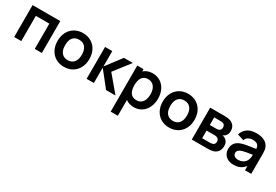

<svg xmlns="http://www.w3.org/2000/svg" viewBox="51 -1564 4038 2814"><g transform="rotate(30 2070.5 -157.5)"><path d="M69.2 -540H538V0H417.7V-427.2H189.5V0H69.2Z M648 -270.2Q648 -353.9 681.8 -418.6Q715.7 -483.2 776.8 -519.1Q838 -555 916.7 -555Q996.9 -555 1058 -518.8Q1119.2 -482.7 1152.7 -417.8Q1186.2 -353 1186.2 -270.2Q1186.2 -186.7 1152.4 -122Q1118.7 -57.2 1057.5 -21.1Q996.3 15 916.7 15Q836.5 15 775.6 -21.2Q714.7 -57.4 681.3 -122.2Q648 -186.9 648 -270.2ZM1058.7 -270.2Q1058.7 -350.2 1022.2 -396.2Q985.7 -442.2 916.7 -442.2Q869.2 -442.2 837.8 -420.8Q806.2 -399.5 790.9 -360.9Q775.5 -322.2 775.5 -270.2Q775.5 -217 791.6 -178.2Q807.8 -139.5 839.2 -118.7Q870.8 -97.8 916.7 -97.8Q963.2 -97.8 995.1 -119.3Q1027 -140.8 1042.8 -179.8Q1058.7 -218.8 1058.7 -270.2Z M1296 -540H1418V-280L1615.5 -540H1766L1556.5 -270L1784 0H1624.5L1418 -260V0H1295.2Z M1861.5 -270.2Q1861.5 -352.3 1888.7 -416.8Q1915.8 -481.2 1969 -518.1Q2022.1 -555 2096.8 -555Q2171.9 -555 2229 -518.4Q2286.1 -481.8 2317 -416.8Q2348 -351.9 2348 -270.2Q2348 -189.4 2317.4 -124.4Q2286.8 -59.4 2230.7 -22.2Q2174.6 15 2101.3 15Q2024.8 15 1970.7 -21.9Q1916.6 -58.8 1889 -123.3Q1861.5 -187.8 1861.5 -270.2ZM1841.2 -540H1947.7V-160.8H1962.3V240H1841.2ZM2220.5 -270.2Q2220.5 -320.7 2204.9 -360.6Q2189.3 -400.6 2157.6 -423.9Q2125.9 -447.2 2078.8 -447.2Q2034 -447.2 2004.7 -425.2Q1975.4 -403.2 1961.5 -363.7Q1947.7 -324.2 1947.7 -270.2Q1947.7 -215.9 1961.8 -176.3Q1975.8 -136.7 2006 -114.8Q2036.1 -92.8 2083 -92.8Q2128.6 -92.8 2159.5 -116Q2190.3 -139.2 2205.4 -179.2Q2220.5 -219.2 2220.5 -270.2Z M2428 -270.2Q2428 -353.9 2461.8 -418.6Q2495.7 -483.2 2556.8 -519.1Q2618 -555 2696.7 -555Q2776.9 -555 2838 -518.8Q2899.2 -482.7 2932.7 -417.8Q2966.2 -353 2966.2 -270.2Q2966.2 -186.7 2932.4 -122Q2898.7 -57.2 2837.5 -21.1Q2776.3 15 2696.7 15Q2616.5 15 2555.6 -21.2Q2494.7 -57.4 2461.3 -122.2Q2428 -186.9 2428 -270.2ZM2838.7 -270.2Q2838.7 -350.2 2802.2 -396.2Q2765.7 -442.2 2696.7 -442.2Q2649.2 -442.2 2617.8 -420.8Q2586.2 -399.5 2570.9 -360.9Q2555.5 -322.2 2555.5 -270.2Q2555.5 -217 2571.6 -178.2Q2587.8 -139.5 2619.2 -118.7Q2650.8 -97.8 2696.7 -97.8Q2743.2 -97.8 2775.1 -119.3Q2807 -140.8 2822.8 -179.8Q2838.7 -218.8 2838.7 -270.2Z M3075.2 -540H3320.5Q3373.2 -540 3409.7 -529.3Q3452.7 -516.4 3480.5 -482.1Q3508.3 -447.8 3508.3 -392.8Q3508.3 -360.2 3497.9 -337.5Q3487.5 -314.8 3468.5 -298.8Q3451.4 -284.8 3433 -279.2Q3452.8 -276.2 3470.2 -267.3Q3500.2 -252.9 3517.7 -225.5Q3535.2 -198 3535.2 -153Q3535.2 -98.2 3508.6 -61.2Q3482 -24.2 3432 -9.7Q3414.3 -4.6 3391 -2.3Q3367.7 0 3340.5 0H3075.2ZM3377.3 -100.5Q3394.6 -106.4 3403.2 -122.4Q3411.8 -138.4 3411.8 -158Q3411.8 -181.4 3400.3 -196.3Q3388.8 -211.2 3370.3 -217Q3356.8 -222.3 3329.5 -222.3H3197.2V-92.8H3332.2Q3342.9 -92.8 3355.3 -95Q3367.7 -97.1 3377.3 -100.5ZM3352 -324.8Q3367.6 -331.5 3375.9 -346.6Q3384.2 -361.8 3384.2 -381.3Q3384.2 -402.4 3374.9 -418.1Q3365.7 -433.8 3347.7 -439.7Q3330.3 -445.5 3294.7 -445.5H3197.2V-316.8H3297.2Q3313.6 -316.8 3328 -318.6Q3342.4 -320.4 3352 -324.8Z M3605 -148Q3605 -208.2 3634.8 -248.1Q3664.5 -288.1 3727.8 -309.5Q3764.7 -321.9 3814.8 -330.7Q3864.9 -339.4 3957.2 -352.7Q3982.2 -356.4 4006.7 -359.8L3963.3 -335.7Q3963.6 -373.6 3952.6 -397.6Q3941.7 -421.6 3917.2 -433.1Q3892.7 -444.7 3852.3 -444.7Q3812.2 -444.7 3779.5 -426.3Q3746.8 -407.9 3734.5 -369.2L3624.3 -403.7Q3644.8 -474.4 3702.4 -514.7Q3760 -555 3852.7 -555Q3927.9 -555 3981.5 -530.6Q4035.1 -506.2 4060.7 -454.5Q4073.8 -428.8 4077.5 -401Q4081.2 -373.2 4081.2 -331.3V0H3975.5V-117.2L3993 -97.8Q3968.1 -58.6 3938.7 -33.7Q3909.3 -8.8 3871.9 3.1Q3834.5 15 3786.2 15Q3729.4 15 3688.4 -6.7Q3647.4 -28.4 3626.2 -65.6Q3605 -102.8 3605 -148ZM3949.3 -170.7Q3956.9 -188.3 3959.3 -211.4Q3961.7 -234.4 3961.7 -261.5V-271.7L3998.7 -260.5L3955 -253.4Q3887.3 -243.1 3851 -236.1Q3814.7 -229.1 3788.5 -220.5Q3756.2 -208.6 3739.7 -191.8Q3723.2 -174.9 3723.2 -149.5Q3723.2 -129.3 3733.2 -113.9Q3743.2 -98.5 3762.6 -89.8Q3782.1 -81.2 3810 -81.2Q3848.4 -81.2 3877.6 -94.9Q3906.8 -108.6 3924.5 -129Q3942.2 -149.4 3949.3 -170.7Z"/></g></svg>

Font: Tap Sans
Style: Regular
Weight: 400
Designer: Tap Payments
Foundry: Tap Payments
Version: Version 1.001;Glyphs 3.1.2 (3151)